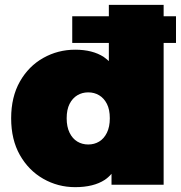

<svg xmlns="http://www.w3.org/2000/svg" viewBox="-20 -762 746 792"><path d="M290 10Q219 10 158.5 -24.5Q98 -59 62 -122.5Q26 -186 26 -274Q26 -362 62 -425.5Q98 -489 158.5 -523Q219 -557 290 -557Q362 -557 408 -527Q419 -519 429 -510V-585H278V-695H429V-742H655V-695H706V-585H655V0H440V-45Q427 -30 412 -20Q366 10 290 10ZM344 -166Q369 -166 389 -178Q409 -190 421 -214.5Q433 -239 433 -274Q433 -310 421 -333.5Q409 -357 389 -369Q369 -381 344 -381Q319 -381 299 -369Q279 -357 267 -333.5Q255 -310 255 -274Q255 -239 267 -214.5Q279 -190 299 -178Q319 -166 344 -166Z"/></svg>

Font: Montserrat Thin Black
Style: Regular
Weight: 900
Version: Version 9.000